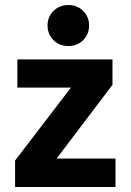

<svg xmlns="http://www.w3.org/2000/svg" viewBox="-20 -743 519 763"><path d="M439 0H40V-105L262 -395H49V-507H427V-406L205 -113H439ZM334 -642Q334 -607 310.5 -583.5Q287 -560 252 -560Q216 -560 192.5 -583.5Q169 -607 169 -642Q169 -676 192.5 -699.5Q216 -723 252 -723Q287 -723 310.5 -699.5Q334 -676 334 -642Z"/></svg>

Font: Hind Guntur
Style: Bold
Weight: 700
Designer: Manushi Parikh, Hitesh Malaviya
Foundry: Indian Type Foundry
Version: Version 1.002;PS 1.0;hotconv 1.0.86;makeotf.lib2.5.63406; tt